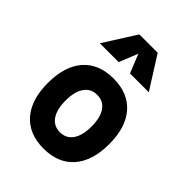

<svg xmlns="http://www.w3.org/2000/svg" viewBox="-227 -913 1040 1040"><g transform="rotate(45 293.0 -392.5)"><path d="M293 9.8Q181.2 9.8 119.6 -60.5Q58.1 -130.9 58.1 -258.8Q58.1 -387.2 119.6 -457.3Q181.2 -527.3 293 -527.3Q404.8 -527.3 466.3 -457.3Q527.8 -387.2 527.8 -258.8Q527.8 -130.9 466.3 -60.5Q404.8 9.8 293 9.8ZM293 -115.7Q340.8 -115.7 366.7 -153.1Q392.6 -190.4 392.6 -258.8Q392.6 -327.6 366.7 -364.7Q340.8 -401.9 293 -401.9Q245.6 -401.9 219.5 -364.7Q193.4 -327.6 193.4 -258.8Q193.4 -190.4 219.5 -153.1Q245.6 -115.7 293 -115.7ZM105.5 -609.4 222.7 -794.9H363.3L480.5 -609.4H336.4L293 -717.3L249.5 -609.4Z"/></g></svg>

Font: Cascadia Mono PL
Style: Bold
Weight: 700
Monospace: yes
Designer: Aaron Bell
Foundry: Saja Typeworks
Version: Version 2404.023; ttfautohint (v1.8.4)